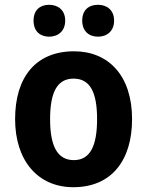

<svg xmlns="http://www.w3.org/2000/svg" viewBox="-20 -771 615 801"><path d="M120 -685C120 -640 148 -618 185 -618C222 -618 252 -641 252 -685C252 -729 222 -751 185 -751C148 -751 120 -730 120 -685ZM323 -685C323 -641 351 -618 389 -618C426 -618 456 -641 456 -685C456 -729 426 -751 389 -751C351 -751 323 -730 323 -685ZM531 -274C531 -456 432 -557 289 -557C130 -557 43 -450 43 -274C43 -102 137 10 286 10C446 10 531 -103 531 -274ZM189 -274C189 -385 218 -443 287 -443C357 -443 385 -384 385 -274C385 -164 357 -103 288 -103C218 -103 189 -164 189 -274Z"/></svg>

Font: Noto Sans Thai Looped SemiCondensed
Style: Bold
Weight: 700
Width: 4
Designer: Sasikarn Vongin, Ben Mitchell
Foundry: The Fontpad Ltd
Version: Version 1.001